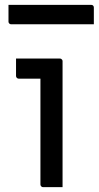

<svg xmlns="http://www.w3.org/2000/svg" viewBox="-20 -774 408 794"><path d="M147.2 -11Q147.2 -48.5 147.2 -92.1Q147.2 -135.6 147.2 -182.6Q147.2 -229.6 147.2 -276.6Q147.2 -323.6 147.2 -367.4Q147.2 -411.3 147.2 -448.7H133.4Q124.9 -448.7 115.6 -448.7Q106.2 -448.7 96.2 -448.7Q86.1 -448.7 76.4 -448.7Q66.6 -448.7 57.3 -448.7Q52.9 -448.7 49.6 -452Q46.3 -455.3 46.3 -459.7Q46.3 -477.4 46.3 -495.8Q46.3 -514.1 46.3 -531.8Q62.7 -531.8 81.4 -531.8Q100.1 -531.8 120 -531.8Q140 -531.8 159 -531.8Q178 -531.8 195.7 -531.8Q213.3 -531.8 227.7 -531.8Q231.1 -531.8 233.4 -530.3Q235.7 -528.8 237.2 -526.5Q238.7 -524.2 238.7 -520.8Q238.7 -470.1 238.7 -415.8Q238.7 -361.5 238.7 -306.4Q238.7 -251.3 238.7 -197.2Q238.7 -143.1 238.7 -92Q238.7 -77.1 238.7 -61.8Q238.7 -46.5 238.7 -31.2Q238.7 -15.8 238.7 0Q217.5 0 198.6 0Q179.8 0 158.2 0Q153.8 0 150.5 -3.3Q147.2 -6.6 147.2 -11ZM15.1 -753.9H357Q362.1 -753.9 365.1 -750.9Q368.1 -747.9 368.1 -742.9Q368.1 -731.5 368.1 -720.1Q368.1 -708.7 368.1 -697.3Q368.1 -685.9 368.1 -673.6H26.2Q23.1 -673.6 20.6 -675.1Q18.1 -676.6 16.6 -679.1Q15.1 -681.6 15.1 -684.6Q15.1 -696.9 15.1 -708.3Q15.1 -719.7 15.1 -731.1Q15.1 -742.5 15.1 -753.9Z"/></svg>

Font: Recursive Sans Linear Light
Style: Regular
Weight: 300
Version: Version 1.085